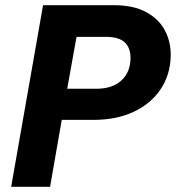

<svg xmlns="http://www.w3.org/2000/svg" viewBox="-20 -720 678 740"><path d="M23 0 146 -700H418Q495 -700 544 -673Q593 -646 616 -602Q639 -558 638 -504Q636 -430 598 -374.5Q560 -319 494 -288.5Q428 -258 341 -258H218L173 0ZM239 -378H352Q413 -378 447.5 -409.5Q482 -441 483 -494Q484 -534 461.5 -556Q439 -578 387 -578H275Z"/></svg>

Font: DM Sans 18pt Black
Style: Italic
Weight: 900
Italic angle: -10°
Designer: Colophon Foundry, Jonny Pinhorn
Foundry: Colophon Foundry
Version: Version 4.004;gftools[0.9.30]